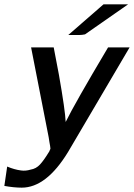

<svg xmlns="http://www.w3.org/2000/svg" viewBox="-25 -690 616 883"><path d="M289 -529 451 -670H564L366 -532Q352 -529 339 -529ZM118 -472H222L246 -346Q275 -181 277 -129Q318 -213 472 -472H571L288 9Q188 173 75 173Q39 173 -5 165L8 76Q41 90 72 94Q93 97 116 90Q141 86 159 66.5Q177 47 200 9V10Q206 -3 207 -6Q207 -10 205.5 -18.5Q204 -27 202 -38.5Q200 -50 199 -58Z"/></svg>

Font: Coval
Style: Medium Italic
Weight: 500
Foundry: Context Ltd
Version: Version 001.000